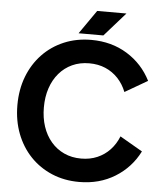

<svg xmlns="http://www.w3.org/2000/svg" viewBox="-60 -941 863 1006"><g transform="rotate(5 372.0 -438.5)"><path d="M589.1 -478 707.8 -546.9Q664.3 -633.3 582.2 -684.1Q500 -734.9 393.3 -734.9Q315.2 -734.9 249.9 -707.3Q184.6 -679.7 136.7 -629.5Q88.9 -579.3 62.7 -511.1Q36.6 -442.9 36.6 -361.3Q36.6 -279.8 62.7 -211.5Q88.9 -143.3 136.7 -93.1Q184.6 -43 249.9 -15.4Q315.2 12.2 393.3 12.2Q500 12.2 582.2 -38.6Q664.3 -89.4 707.8 -175.8L589.1 -244.6Q573 -203.9 544.7 -173.7Q516.4 -143.6 478.3 -127.2Q440.2 -110.8 393.3 -110.8Q343.8 -110.8 303.7 -129.3Q263.7 -147.7 235 -181.3Q206.3 -214.8 191 -260.6Q175.8 -306.4 175.8 -361.3Q175.8 -416.3 191 -462Q206.3 -507.8 235 -541.4Q263.7 -575 303.7 -593.4Q343.8 -611.8 393.3 -611.8Q440.2 -611.8 478.3 -595.5Q516.4 -579.1 544.7 -549.1Q573 -519 589.1 -478ZM453.6 -763.7 564 -888.7H410.2L323.2 -763.7Z"/></g></svg>

Font: Giphurs
Style: Regular
Weight: 400
Version: Version 2.010